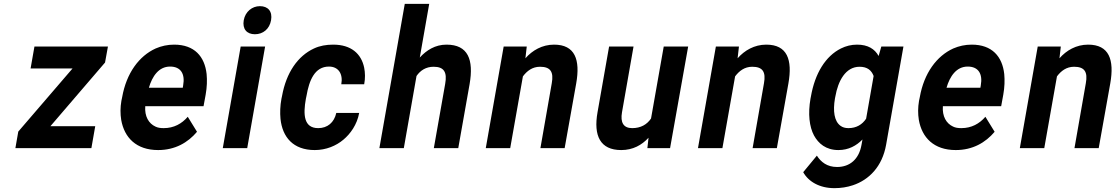

<svg xmlns="http://www.w3.org/2000/svg" viewBox="-20 -770 5804 998"><path d="M242 -114 526 -445 541 -528H159L139 -414H357L75 -86L60 0H455L475 -114Z M1004 -85 956 -163C925 -127 884 -104 831 -104C814 -104 800 -106 788 -112C753 -128 731 -165 735 -218H1038L1049 -278C1056 -317 1057 -353 1054 -385C1044 -476 991 -538 885 -538C851 -538 819 -531 789 -518C703 -479 637 -390 615 -265L611 -246C605 -211 605 -178 610 -147C626 -55 688 10 802 10C890 10 957 -29 1004 -85ZM932 -326 930 -314H754C771 -373 805 -424 864 -424C919 -424 943 -387 932 -326Z M1265 0 1358 -528H1231L1138 0ZM1305 -592C1347 -592 1381 -619 1389 -665C1397 -711 1373 -738 1331 -738C1290 -738 1255 -709 1247 -665C1239 -619 1263 -592 1305 -592Z M1570 -257 1573 -271C1587 -353 1616 -424 1690 -424C1739 -424 1764 -386 1754 -332H1873C1879 -363 1878 -392 1873 -418C1858 -491 1805 -538 1712 -538C1675 -538 1642 -532 1612 -518C1528 -479 1468 -393 1446 -271L1443 -257C1436 -220 1435 -184 1438 -152C1448 -57 1504 10 1616 10C1675 10 1727 -12 1765 -44C1801 -74 1836 -122 1847 -183H1728C1717 -133 1682 -104 1634 -104C1559 -104 1555 -174 1570 -257Z M2234 -423C2288 -423 2305 -395 2294 -334L2235 0H2362L2421 -333C2443 -460 2413 -538 2301 -538C2242 -538 2197 -509 2162 -471L2211 -750H2084L1952 0H2079L2145 -375C2165 -404 2194 -423 2234 -423Z M2787 -423C2841 -423 2859 -397 2848 -337L2789 0H2915L2975 -336C2997 -460 2969 -538 2860 -538C2798 -538 2747 -508 2711 -467L2718 -528H2598L2505 0H2632L2698 -373C2719 -401 2747 -423 2787 -423Z M3266 -104C3220 -104 3204 -134 3213 -186L3273 -528H3146L3086 -187C3064 -64 3100 10 3209 10C3270 10 3316 -16 3351 -54L3345 0H3463L3557 -528H3430L3364 -154C3343 -123 3311 -104 3266 -104Z M3890 -423C3944 -423 3962 -397 3951 -337L3892 0H4018L4078 -336C4100 -460 4072 -538 3963 -538C3901 -538 3850 -508 3814 -467L3821 -528H3701L3608 0H3735L3801 -373C3822 -401 3850 -423 3890 -423Z M4463 -45 4458 -17C4445 57 4398 98 4331 98C4279 98 4247 72 4226 39L4155 125C4182 174 4240 208 4317 208C4351 208 4383 203 4413 193C4497 165 4566 96 4586 -18L4676 -528H4561L4547 -479C4527 -515 4492 -538 4435 -538C4405 -538 4377 -531 4351 -518C4271 -478 4216 -389 4195 -268L4193 -258C4179 -178 4187 -111 4211 -66C4234 -24 4273 10 4338 10C4391 10 4432 -13 4463 -45ZM4521 -375 4482 -153C4462 -123 4432 -104 4390 -104C4373 -104 4360 -108 4349 -116C4316 -140 4309 -193 4320 -258L4322 -268C4336 -349 4375 -423 4448 -423C4489 -423 4510 -404 4521 -375Z M5150 -85 5102 -163C5071 -127 5030 -104 4977 -104C4960 -104 4946 -106 4934 -112C4899 -128 4877 -165 4881 -218H5184L5195 -278C5202 -317 5203 -353 5200 -385C5190 -476 5137 -538 5031 -538C4997 -538 4965 -531 4935 -518C4849 -479 4783 -390 4761 -265L4757 -246C4751 -211 4751 -178 4756 -147C4772 -55 4834 10 4948 10C5036 10 5103 -29 5150 -85ZM5078 -326 5076 -314H4900C4917 -373 4951 -424 5010 -424C5065 -424 5089 -387 5078 -326Z M5563 -423C5617 -423 5635 -397 5624 -337L5565 0H5691L5751 -336C5773 -460 5745 -538 5636 -538C5574 -538 5523 -508 5487 -467L5494 -528H5374L5281 0H5408L5474 -373C5495 -401 5523 -423 5563 -423Z"/></svg>

Font: Asimov
Style: NarIt
Weight: 500
Designer: Google
Version: Version 2.000980; 2014